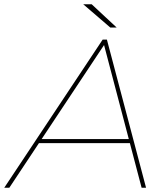

<svg xmlns="http://www.w3.org/2000/svg" viewBox="-63 -887 771 907"><path d="M-43 0 422 -700H442L627 0H606L426 -684H435L-19 0ZM106 -211 120 -230H555L561 -211ZM458 -757 330 -867H370L488 -757Z"/></svg>

Font: Montserrat Thin Thin
Style: Italic
Weight: 250
Italic angle: -11.3°
Version: Version 9.000